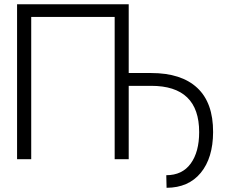

<svg xmlns="http://www.w3.org/2000/svg" viewBox="-20 -747 1088 901"><path d="M584 -727.1V-404.3H689.5Q831.1 -404.3 905.8 -334.5Q980.5 -264.6 980 -127Q979.5 -5.9 922.1 64Q864.7 133.8 761.7 134.3L760.3 75.2Q835.4 75.2 875 20.5Q914.6 -34.2 914.6 -127Q914.6 -344.2 689.5 -344.2H584V0H518.1V-667.5H126.5V0H60.1V-727.1Z"/></svg>

Font: Interop Light
Style: Regular
Weight: 300
Designer: Rasmus Andersson, Google, Jang Haemin
Foundry: jhaemin
Version: Version 1.007